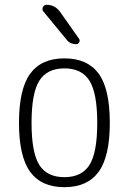

<svg xmlns="http://www.w3.org/2000/svg" viewBox="-20 -775 540 805"><path d="M355.5 -436Q323.2 -488.3 250 -488.3Q176.8 -488.3 144.5 -436Q112.3 -383.8 112.3 -259.8Q112.3 -135.7 144.5 -84Q176.8 -32.2 250 -32.2Q323.2 -32.2 355.5 -84Q387.7 -135.7 387.7 -259.8Q387.7 -383.8 355.5 -436ZM59.6 -259.8Q59.6 -401.4 106.4 -465.8Q153.3 -530.3 250 -530.3Q346.7 -530.3 393.6 -466.3Q440.4 -402.3 440.4 -259.8Q440.4 -119.1 393.6 -54.7Q346.7 9.8 250 9.8Q153.3 9.8 106.4 -54.7Q59.6 -119.1 59.6 -259.8ZM174.8 -754.9Q210.9 -754.9 232.4 -724.6L311.5 -612.3Q316.4 -605.5 312 -597.7Q307.6 -589.8 299.8 -589.8Q272.5 -589.8 257.8 -610.4L162.1 -726.6Q155.3 -734.4 159.7 -744.6Q164.1 -754.9 174.8 -754.9Z"/></svg>

Font: Rounded Mgen+ 1mn light
Style: Regular
Weight: 200
Designer: [Source Han Sans]
Ryoko NISHIZUKA  (kana & ideographs); Paul D. Hunt (Latin, Greek & Cyrillic); Wenlong ZHANG  (bopomofo
Version: Version 1.059.20150602